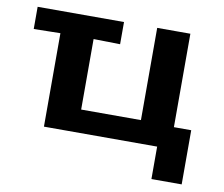

<svg xmlns="http://www.w3.org/2000/svg" viewBox="-70 -557 904 775"><g transform="rotate(10 382.0 -169.5)"><path d="M24 -381V-472H378V-381L269 -383V-94H514V-472H650V-89H721V133H597V0H133V-383Q116 -383 78 -382Q40 -381 24 -381Z"/></g></svg>

Font: Coval
Style: Black
Weight: 1000
Foundry: Context Ltd
Version: Version 001.000